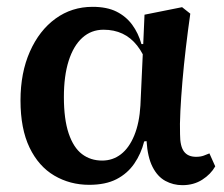

<svg xmlns="http://www.w3.org/2000/svg" viewBox="-20 -528 657 562"><path d="M241 13Q185 13 139 -14Q93 -41 66.5 -96Q40 -151 40 -234Q40 -315 67.5 -377Q95 -439 142.5 -473.5Q190 -508 251 -508Q293 -508 321 -494Q349 -480 367 -455.5Q385 -431 394 -399H425L413 -335Q400 -371 381.5 -394.5Q363 -418 338.5 -429.5Q314 -441 283 -441Q247 -441 221 -417.5Q195 -394 181 -350Q167 -306 167 -244Q167 -179 181 -137.5Q195 -96 220 -77Q245 -58 279 -58Q310 -58 334 -76.5Q358 -95 373 -131.5Q388 -168 391 -219L399 -393L403 -485L513 -507L537 -488Q530 -439 524 -388Q518 -337 514 -290Q510 -243 508 -203Q506 -163 507 -135Q507 -100 518.5 -84.5Q530 -69 554 -69Q567 -69 576.5 -72.5Q586 -76 593 -79L610 -41Q597 -18 572 -2Q547 14 514 14Q487 14 464 1.5Q441 -11 426.5 -39.5Q412 -68 409 -115L402 -114Q393 -78 373 -49Q353 -20 321 -3.5Q289 13 241 13Z"/></svg>

Font: Source Serif 4 SemiBold
Style: Regular
Weight: 600
Designer: Frank Grießhammer
Foundry: Adobe Systems Incorporated
Version: Version 4.004;hotconv 1.0.116;makeotfexe 2.5.65601